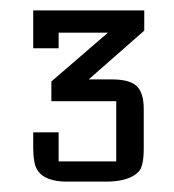

<svg xmlns="http://www.w3.org/2000/svg" viewBox="-20 -770 336 370"><path d="M258 -711 151 -617H195Q230 -617 243.5 -604Q257 -591 257 -560V-484Q257 -449 247 -439Q229 -420 184 -420H110Q51 -420 46 -460Q44 -471 44 -485V-515H93V-459H204V-575H79V-613L188 -707H93V-677H44V-750H258Z"/></svg>

Font: Kelly Slab
Style: Regular
Weight: 400
Designer: Denis Masharov
Foundry: Denis Masharov
Version: Version 1.001